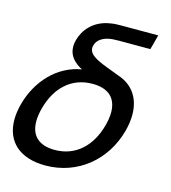

<svg xmlns="http://www.w3.org/2000/svg" viewBox="-114 -825 826 929"><g transform="rotate(15 299.0 -360.5)"><path d="M427.3 -497.5C342 -530.6 270.8 -550.1 270.8 -594.2C270.8 -598.1 271.3 -602.2 272.5 -606.5C279.7 -633.5 303.5 -649.5 332.9 -656.5C348.3 -660 365.6 -661 386.1 -661H544.1L563.9 -735H385.9C363.4 -735 344.9 -735 323.8 -731C241.4 -718 198.9 -662 184.9 -610C181.7 -598 180.2 -586.9 180.2 -576.6C180.2 -530.8 210 -501.3 249.7 -480.5C132.1 -461.5 41.4 -365.5 8.2 -241.5C0.5 -212.9 -3.2 -186.1 -3.2 -161.3C-3.2 -53.4 68.3 14.5 198.1 14.5C360.6 14.5 488.9 -93 530.6 -248.5C538.4 -277.7 542.2 -305.3 542.2 -330.8C542.2 -412.5 502.6 -472.7 427.3 -497.5ZM222.7 -70C141.8 -70 101.2 -110.9 101.2 -181.4C101.2 -201.4 104.5 -223.9 111.1 -248.5C139.9 -356 211.3 -426.5 318.3 -426.5C400 -426.5 440.1 -385.3 440.1 -315.7C440.1 -295.8 436.8 -273.7 430.3 -249.5C401.3 -141 328.7 -70 222.7 -70Z"/></g></svg>

Font: Manrope
Style: MediumItalic
Weight: 500
Italic angle: -15°
Designer: Mikhail Sharanda
Foundry: Mikhail Sharanda
Version: Version 4.502;hotconv 1.0.109;makeotfexe 2.5.65596